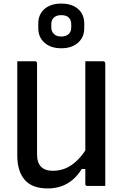

<svg xmlns="http://www.w3.org/2000/svg" viewBox="-20 -1044 690 1078"><path d="M571 0Q555 0 538 0Q521 0 504.5 0Q488 0 470 0Q468 0 466 -0.5Q464 -1 463 -2Q462 -3 461 -4Q460 -5 459.5 -7Q459 -9 459 -11Q459 -97 459 -183Q459 -269 459 -355.5Q459 -442 459 -528Q459 -614 459 -700Q477 -700 493.5 -700Q510 -700 527 -700Q544 -700 560 -700Q563 -700 565.5 -698.5Q568 -697 569.5 -694.5Q571 -692 571 -689Q571 -617 571 -543.5Q571 -470 571 -397Q571 -324 571 -251Q571 -178 571 -106Q571 -78 571 -51Q571 -24 571 0ZM248 14Q204 14 172 2Q140 -10 119 -34Q98 -58 87.5 -92.5Q77 -127 77 -171Q77 -236 77 -306Q77 -376 77 -451Q77 -526 77 -600Q77 -625 77 -650Q77 -675 77 -700Q102 -700 127 -700Q152 -700 177 -700Q181 -700 183 -698.5Q185 -697 186.5 -695Q188 -693 188 -689Q188 -604 188 -516.5Q188 -429 188 -343Q188 -257 188 -177Q188 -131 210.5 -108Q233 -85 277 -85Q315 -85 349.5 -99.5Q384 -114 417 -147Q450 -180 481 -235V-95H439Q418 -61 390 -36.5Q362 -12 326.5 1Q291 14 248 14ZM324 -1024Q364 -1024 392.5 -1010.5Q421 -997 437 -972Q453 -947 453 -913V-885Q453 -835 418 -804Q383 -773 324 -773Q265 -773 230 -804Q195 -835 195 -885V-913Q195 -947 211 -972Q227 -997 256 -1010.5Q285 -1024 324 -1024ZM324 -959Q298 -959 283 -946Q268 -933 268 -908V-889Q268 -878 272 -869Q276 -860 283 -853Q290 -846 300.5 -842.5Q311 -839 324 -839Q350 -839 365 -852.5Q380 -866 380 -889V-908Q380 -920 376.5 -929Q373 -938 367 -944Q360 -952 349 -955.5Q338 -959 324 -959Z"/></svg>

Font: Recursive Medium
Style: Regular
Weight: 500
Version: Version 1.085